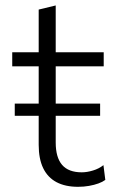

<svg xmlns="http://www.w3.org/2000/svg" viewBox="-20 -692 446 722"><path d="M35.5 -256.5V-302.5Q75 -302.5 110.5 -302.5Q146 -302.5 176 -302.5H216.5Q246.5 -302.5 282 -302.5Q317.5 -302.5 356.5 -302.5V-256.5Q317.5 -256.5 282 -256.5Q246.5 -256.5 216.5 -256.5H176Q146 -256.5 110.5 -256.5Q75 -256.5 35.5 -256.5ZM273.5 10.5Q225.5 10.5 192.5 -7Q159.5 -24.5 142.5 -59.5Q125.5 -94.5 125.5 -147.5Q125.5 -194 125.5 -239.2Q125.5 -284.5 125.5 -326.5Q125.5 -368.5 125.5 -406Q125.5 -443.5 125.5 -474.5Q125.5 -524 125.5 -567Q125.5 -610 125.5 -656L189.5 -671.5Q189.5 -635 189.5 -604.5Q189.5 -574 189.5 -543.2Q189.5 -512.5 189.5 -474.5V-156Q189.5 -100 213.5 -72Q237.5 -44 287.5 -44Q307 -44 329.5 -50.8Q352 -57.5 369 -71L376 -15.5Q366 -8 350.2 -2.2Q334.5 3.5 314.8 7Q295 10.5 273.5 10.5ZM26 -442.5V-495.5H370V-442.5Q319.5 -442.5 267.5 -442.5Q215.5 -442.5 166.5 -442.5H141.5Z"/></svg>

Font: Commissioner Thin Light
Style: Regular
Weight: 300
Version: Version 1.000